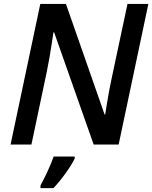

<svg xmlns="http://www.w3.org/2000/svg" viewBox="-20 -734 773 975"><path d="M33.7 0 184.6 -713.9H314.9L511.2 -152.3H514.2Q517.6 -174.8 522.9 -207.8Q528.3 -240.7 534.9 -276.4Q541.5 -312 548.3 -342.3L627.4 -713.9H733.4L582.5 0H455.6L254.9 -569.8H251.5Q249 -554.7 243.9 -520Q238.8 -485.4 231.7 -444.1Q224.6 -402.8 217.3 -368.2L139.6 0ZM185.5 221.2V208Q195.3 189.9 208.3 163.8Q221.2 137.7 232.9 110.4Q244.6 83 252.4 61H359.4V70.8Q345.7 100.1 314.9 143.3Q284.2 186.5 251.5 221.2Z"/></svg>

Font: Open Sans SemiBold
Style: Italic
Weight: 600
Italic angle: -12°
Designer: Monotype Design Team
Foundry: Monotype Imaging Inc.
Version: Version 3.003; ttfautohint (v1.8.4)